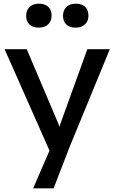

<svg xmlns="http://www.w3.org/2000/svg" viewBox="-20 -792 621 1042"><path d="M160 230 266 -15 267 67 5 -525H125L289 -139Q294 -129 301 -108.5Q308 -88 313 -68L287 -62Q295 -83 302.5 -104Q310 -125 317 -146L454 -525H576L360 0L271 230ZM391 -642Q358 -642 340 -659Q322 -676 322 -707Q322 -736 340.5 -754Q359 -772 391 -772Q424 -772 442 -755Q460 -738 460 -707Q460 -678 441.5 -660Q423 -642 391 -642ZM191 -642Q158 -642 140 -659Q122 -676 122 -707Q122 -736 140.5 -754Q159 -772 191 -772Q224 -772 242 -755Q260 -738 260 -707Q260 -678 241.5 -660Q223 -642 191 -642Z"/></svg>

Font: Lexend Medium
Style: Regular
Weight: 500
Designer: Bonnie Shaver-Troup, Thomas Jockin
Foundry: Lexend
Version: Version 1.005